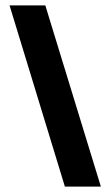

<svg xmlns="http://www.w3.org/2000/svg" viewBox="-20 -694 410 714"><path d="M221.3 0H355.1L148.5 -674H15.5Z"/></svg>

Font: Anybody Thin Condensed
Style: Regular
Weight: 100
Width: 3
Version: Version 1.113;gftools[0.9.25]